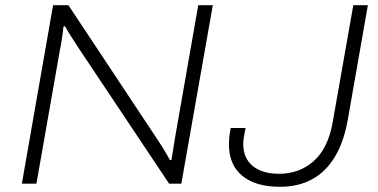

<svg xmlns="http://www.w3.org/2000/svg" viewBox="-20 -706 1453 738"><path d="M64 0 184 -686H243L587 -167Q594 -157 602.5 -143Q611 -129 619.5 -115Q628 -101 633 -91H639Q642 -108 645.5 -131Q649 -154 653 -178L742 -686H798L677 0H630L279 -526Q268 -543 253 -566.5Q238 -590 230 -605L224 -604Q222 -584 218 -557.5Q214 -531 210 -512L120 0ZM1056 12Q963 12 911.5 -30Q860 -72 860 -151Q860 -162 861 -176Q862 -190 867 -214H924Q918 -185 916.5 -173Q915 -161 915 -153Q915 -98 951.5 -68Q988 -38 1052 -38Q1131 -38 1185.5 -86.5Q1240 -135 1258 -232L1338 -686H1394L1317 -247Q1302 -161 1267 -103Q1232 -45 1179 -16.5Q1126 12 1056 12Z"/></svg>

Font: Archivo SemiExpanded Thin
Style: Italic
Weight: 250
Width: 6
Italic angle: -10°
Designer: Hector Gatti
Foundry: Omnibus-Type
Version: Version 2.001